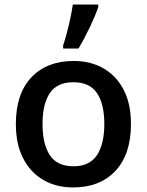

<svg xmlns="http://www.w3.org/2000/svg" viewBox="-20 -821 650 851"><path d="M560.5 -271.5Q560.5 -137.2 491.7 -63.7Q422.9 9.8 303.7 9.8Q229.5 9.8 172.4 -23.2Q115.2 -56.2 82.8 -118.9Q50.3 -181.6 50.3 -271.5Q50.3 -405.3 118.9 -478Q187.5 -550.8 307.1 -550.8Q381.8 -550.8 439 -517.8Q496.1 -484.9 528.3 -422.6Q560.5 -360.4 560.5 -271.5ZM168.5 -271.5Q168.5 -182.1 200.9 -133.1Q233.4 -84 305.7 -84Q377 -84 409.7 -133.3Q442.4 -182.6 442.4 -271.5Q442.4 -359.9 409.9 -408.2Q377.4 -456.5 305.2 -456.5Q233.4 -456.5 200.9 -408.4Q168.5 -360.4 168.5 -271.5ZM259.8 -606V-620.1Q268.1 -644 276.6 -676.3Q285.2 -708.5 292 -741.2Q298.8 -773.9 302.7 -800.8H415.5V-789.6Q402.8 -752.4 378.7 -701.4Q354.5 -650.4 328.1 -606Z"/></svg>

Font: Open Sans SemiBold
Style: Regular
Weight: 600
Designer: Monotype Design Team
Foundry: Monotype Imaging Inc.
Version: Version 3.003; ttfautohint (v1.8.4)